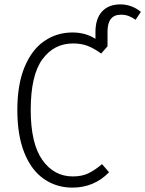

<svg xmlns="http://www.w3.org/2000/svg" viewBox="-20 -844 662 875"><path d="M622 -790 598 -754Q582 -765 566.5 -771Q551 -777 531 -777Q470 -777 470 -700V-633L441 -600Q408 -624 379 -635Q350 -646 313 -646Q226 -646 173 -573.5Q120 -501 120 -343Q120 -190 173 -115Q226 -40 312 -40Q354 -40 383.5 -54.5Q413 -69 445 -96L477 -59Q409 11 310 11Q237 11 180 -28.5Q123 -68 91 -147.5Q59 -227 59 -343Q59 -459 92 -538.5Q125 -618 182 -657Q239 -696 310 -696Q370 -696 415 -667V-698Q415 -759 445 -791.5Q475 -824 528 -824Q580 -824 622 -790Z"/></svg>

Font: Fira Sans Condensed Light
Style: Regular
Weight: 300
Width: 3
Designer: bBox Type GmbH & Carrois Corporate GbR & Edenspiekermann AG
Foundry: bBox Type GmbH & Carrois Corporate GbR & Edenspiekermann AG
Version: Version 4.301